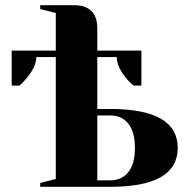

<svg xmlns="http://www.w3.org/2000/svg" viewBox="-20 -720 725 740"><path d="M665 -150Q665 0 405 0H135V-15L195 -30V-500H120Q120 -473 100.5 -443Q81 -413 55 -390H25V-525H195V-670L135 -685V-700H265Q355 -700 355 -610V-525H525V-390H495Q469 -411 449.5 -441.5Q430 -472 430 -500H355V-300H405Q665 -300 665 -150ZM500 -150Q500 -212 474.5 -243.5Q449 -275 405 -275H355V-25H405Q449 -25 474.5 -56.5Q500 -88 500 -150Z"/></svg>

Font: Yeseva One
Style: Regular
Weight: 400
Designer: Jovanny Lemonad
Foundry: Jovanny Lemonad
Version: Version 2.000